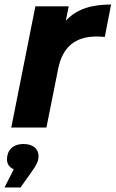

<svg xmlns="http://www.w3.org/2000/svg" viewBox="-31 -566 513 852"><path d="M261 -474 274 -538H126L19 0H175L227 -260C247 -361 306 -404 398 -404C411 -404 420 -403 434 -402L462 -546C375 -546 309 -526 261 -474ZM73 73C25 73 0 102 0 141C0 161 10 177 30 185L-11 266H60L109 197C133 163 140 148 140 126C140 97 118 73 73 73Z"/></svg>

Font: AWKNG-Font
Style: Bold Italic
Weight: 700
Italic angle: -11.3°
Designer: Awakening Church
Foundry: Awakening Church
Version: Version 1.700;PS 001.700;hotconv 1.0.88;makeotf.lib2.5.64775